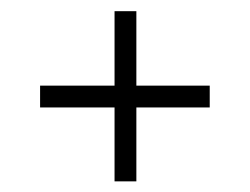

<svg xmlns="http://www.w3.org/2000/svg" viewBox="-20 -458 458 352"><path d="M190 -125.5V-437.5H230V-125.5ZM53.5 -261V-301H364.5V-261Z"/></svg>

Font: Imbue Thin 10pt Black
Style: Regular
Weight: 900
Version: Version 1.102